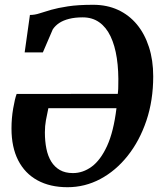

<svg xmlns="http://www.w3.org/2000/svg" viewBox="-20 -771 681 802"><path d="M83 -552 105 -708.5Q125 -708.5 145.2 -715.2Q165.5 -722 193.5 -730Q221.5 -738 263.8 -744.5Q306 -751 369.5 -751Q426.5 -751 472.8 -729.8Q519 -708.5 551.8 -669Q584.5 -629.5 602.2 -574.5Q620 -519.5 620 -452Q620 -351.5 591.5 -267Q563 -182.5 513.2 -120Q463.5 -57.5 399 -23.2Q334.5 11 262 11Q189 11 136.5 -17.8Q84 -46.5 56 -101.2Q28 -156 28 -234Q28 -277 35 -317.8Q42 -358.5 49.5 -378.5L472 -379Q472.5 -384 473 -389Q473.5 -394 473.8 -399.2Q474 -404.5 474 -410Q476 -475 468 -528Q460 -581 441.8 -619.2Q423.5 -657.5 394.5 -678Q365.5 -698.5 325.5 -698.5Q293 -698.5 268.5 -692.2Q244 -686 227.5 -675Q211 -664 200.5 -648.5L159 -552ZM466.5 -319H182Q176 -292 171.8 -268.5Q167.5 -245 167.5 -218Q167.5 -181 173.8 -150Q180 -119 194 -96.2Q208 -73.5 230.2 -60.8Q252.5 -48 284.5 -48Q326.5 -48 363.2 -75Q400 -102 427.2 -161.2Q454.5 -220.5 466.5 -319Z"/></svg>

Font: Merriweather
Style: Bold Italic
Weight: 700
Italic angle: -7.8°
Version: Version 2.101